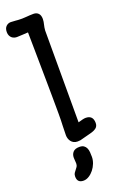

<svg xmlns="http://www.w3.org/2000/svg" viewBox="-218 -929 812 1257"><g transform="rotate(-20 188.5 -300.5)"><path d="M0 0ZM124 -50.3Q124 -80.6 125.5 -114.3Q126.5 -131.8 127 -154.1Q127.4 -176.3 127.4 -198.2Q127.4 -212.9 127.2 -244.9Q127 -276.9 126.7 -320.8Q126.5 -364.7 125.7 -418.5Q125 -472.2 124.3 -530.5Q123.5 -588.9 122.8 -649.4Q122.1 -710 121.1 -768.1Q102.1 -767.6 82.5 -765.9Q63 -764.2 42.5 -764.2Q33.7 -764.2 24.7 -767.1Q15.6 -770 8.3 -776.1Q1 -782.2 -3.9 -792.5Q-8.8 -802.7 -8.8 -817.4Q-8.8 -843.3 5.1 -856.7Q19 -870.1 37.6 -870.1Q54.7 -870.1 71.3 -868.2Q87.9 -866.2 106.4 -866.2Q120.1 -866.2 130.4 -866.7Q140.6 -867.2 150.1 -867.9Q159.7 -868.7 170.4 -869.4Q181.2 -870.1 196.3 -870.1Q216.8 -870.1 229.7 -857.2Q242.7 -844.2 242.7 -817.4Q242.7 -807.6 241 -798.3Q239.3 -789.1 237.1 -779.8Q234.9 -770.5 233.2 -761Q231.4 -751.5 231 -741.7V-101.6Q251 -107.4 262.9 -110.4Q274.9 -113.3 283.7 -113.3Q335 -113.3 335 -59.6Q335 -37.6 320.1 -25.6Q305.2 -13.7 277.3 -6.8L228.5 5.9Q211.9 11.2 202.6 12.7Q193.4 14.2 182.6 14.2Q167 14.2 156 8.3Q145 2.4 137.9 -7.1Q130.9 -16.6 127.4 -27.8Q124 -39.1 124 -50.3ZM122.1 105.5Q122.1 82 136 66.7Q149.9 51.3 179.7 51.3Q199.7 51.3 210.9 59.1Q222.2 66.9 227.8 79.6Q233.4 92.3 234.6 108.2Q235.8 124 235.8 140.6Q235.8 162.6 227.1 185.3Q218.3 208 203.6 226.6Q189 245.1 170.2 256.8Q151.4 268.6 131.8 268.6Q88.4 268.6 88.4 225.1Q88.4 210.4 94 201.4Q99.6 192.4 106.4 184.6Q113.3 176.8 118.9 168Q124.5 159.2 124.5 145Q124.5 135.7 123.3 126.2Q122.1 116.7 122.1 105.5Z"/></g></svg>

Font: Autour One
Style: Regular
Weight: 400
Version: Version 1.007; ttfautohint (v0.92) -l 24 -r 24 -G 200 -x 7 -